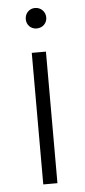

<svg xmlns="http://www.w3.org/2000/svg" viewBox="-52 -725 336 756"><g transform="rotate(-5 116.5 -347.5)"><path d="M116 -614C139 -614 157 -631 157 -654C157 -677 139 -695 116 -695C93 -695 76 -677 76 -654C76 -631 93 -614 116 -614ZM88 0H144V-520H88Z"/></g></svg>

Font: Fixel Text Light
Style: Regular
Weight: 300
Width: 4
Designer: AlfaBravo + MacPaw
Foundry: Kyrylo Tkachov, Marchela Mozhyna, Serhii Makarenko, Maria Weinstein, Zakhar Kryvoshyya
Version: Version 1.211